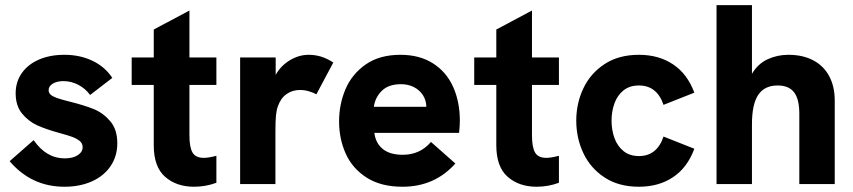

<svg xmlns="http://www.w3.org/2000/svg" viewBox="-20 -717 3324 748"><path d="M17.5 -89 111 -171Q160.5 -100 232 -100Q264 -100 283 -112.5Q302 -125 302 -143.5Q302 -158 290.8 -167.5Q279.5 -177 262 -183.5Q244.5 -190 213 -198.5Q161.5 -212.5 126.2 -228.2Q91 -244 66 -274.5Q41 -305 41 -353.5Q41 -398 64.8 -432Q88.5 -466 131.5 -484.8Q174.5 -503.5 231 -503.5Q291.5 -503.5 340.2 -480.2Q389 -457 417.5 -413.5L331 -347Q313 -372 285.2 -386.5Q257.5 -401 227 -401Q202 -401 185.8 -391.2Q169.5 -381.5 169.5 -366Q169.5 -355.5 177 -348.5Q184.5 -341.5 202 -335.2Q219.5 -329 252 -321Q308 -307 344.8 -292.2Q381.5 -277.5 409.2 -245.2Q437 -213 437 -159Q437 -109 411.2 -70.5Q385.5 -32 338.8 -10.8Q292 10.5 231 10.5Q102.5 10.5 17.5 -89Z M579 -151V-386H493V-493H579V-602L718 -676V-493H823V-386H718V-189.5Q718 -143.5 730 -122.8Q742 -102 774 -102Q792 -102 823 -110V-5Q781.5 10.5 736 10.5Q667.5 10.5 623.2 -28.2Q579 -67 579 -151Z M915.5 -493H1054V-425.5Q1074 -461 1109.2 -482.2Q1144.5 -503.5 1182.5 -503.5Q1207.5 -503.5 1230.5 -496.5Q1253.5 -489.5 1278.5 -473.5L1212.5 -349.5Q1200.5 -356.5 1183 -361.5Q1165.5 -366.5 1149 -366.5Q1119.5 -366.5 1096.8 -350.8Q1074 -335 1063 -304Q1057.5 -289.5 1055.2 -267.8Q1053 -246 1053 -205.5V0H915.5Z M1301 -244Q1301 -311 1326.2 -370Q1351.5 -429 1405.2 -466.2Q1459 -503.5 1540 -503.5Q1614.5 -503.5 1666.8 -470.2Q1719 -437 1745.2 -378.8Q1771.5 -320.5 1771.5 -246.5Q1771.5 -229 1768.5 -199.5H1438.5Q1443 -160 1470.8 -137Q1498.5 -114 1549 -114Q1616.5 -114 1659 -164L1754 -80Q1673.5 10.5 1548 10.5Q1464 10.5 1408.5 -25Q1353 -60.5 1327 -118.2Q1301 -176 1301 -244ZM1641 -301Q1640.5 -326.5 1627.5 -346.5Q1614.5 -366.5 1592.2 -377.8Q1570 -389 1542.5 -389Q1493.5 -389 1467.5 -363.2Q1441.5 -337.5 1436.5 -301Z M1913.5 -151V-386H1827.5V-493H1913.5V-602L2052.5 -676V-493H2157.5V-386H2052.5V-189.5Q2052.5 -143.5 2064.5 -122.8Q2076.5 -102 2108.5 -102Q2126.5 -102 2157.5 -110V-5Q2116 10.5 2070.5 10.5Q2002 10.5 1957.8 -28.2Q1913.5 -67 1913.5 -151Z M2225 -247Q2225 -314.5 2252.8 -373Q2280.5 -431.5 2335.5 -467.5Q2390.5 -503.5 2469 -503.5Q2546.5 -503.5 2602.2 -466.2Q2658 -429 2685 -356L2565 -308.5Q2539.5 -384 2469 -384Q2433 -384 2409 -364.8Q2385 -345.5 2373.8 -314.2Q2362.5 -283 2362.5 -247Q2362.5 -210.5 2373.8 -179.2Q2385 -148 2409 -128.5Q2433 -109 2469 -109Q2539.5 -109 2565 -185L2685 -137.5Q2658 -64 2602.2 -26.8Q2546.5 10.5 2469 10.5Q2390.5 10.5 2335.5 -25.5Q2280.5 -61.5 2252.8 -120.2Q2225 -179 2225 -247Z M2771.5 -697H2909.5V-429.5Q2932.5 -468.5 2970.2 -486Q3008 -503.5 3051.5 -503.5Q3107.5 -503.5 3148.2 -482Q3189 -460.5 3210.5 -420.2Q3232 -380 3232 -325V0H3094V-274Q3094 -331 3073.5 -357.5Q3053 -384 3009.5 -384Q2958.5 -384 2934 -347.5Q2909.5 -311 2909.5 -233V0H2771.5Z"/></svg>

Font: HK Grotesk ExtraBold
Style: Regular
Weight: 800
Designer: Alfredo Marco Pradil
Foundry: Hanken Design Co.
Version: Version 3.001